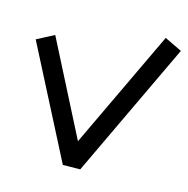

<svg xmlns="http://www.w3.org/2000/svg" viewBox="-104 -815 892 909"><g transform="rotate(15 341.5 -360.5)"><path d="M5 -548 89 -592 323 -134 598 -714 683 -673 368 -8 283 -7Z"/></g></svg>

Font: ZCOOL KuaiLe
Style: Regular
Weight: 400
Designer: Lui Bingke
Foundry: ZCOOL
Version: Version 2.000